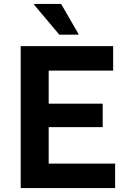

<svg xmlns="http://www.w3.org/2000/svg" viewBox="-20 -954 654 974"><path d="M85 0V-720H554V-596H227V-428H501V-309H227V-124H564V0ZM281 -778 153 -930V-934H290L378 -782V-778Z"/></svg>

Font: Kufam SemiBold
Style: Regular
Weight: 600
Designer: Wael Morcos, Artur Schmal
Foundry: Original Type
Version: Version 1.300; ttfautohint (v1.8.3)